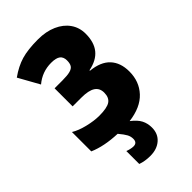

<svg xmlns="http://www.w3.org/2000/svg" viewBox="-285 -813 1143 1143"><g transform="rotate(-45 286.0 -242.0)"><path d="M322 6Q360 35 374.5 63.5Q389 92 389 127Q389 179 354 209.5Q319 240 263 240Q218 240 182 227V118Q191 122 206 125.5Q221 129 232 129Q263 129 263 96Q263 76 253.5 58Q244 40 218 9Q109 5 33 -28V-191Q67 -170 120.5 -157Q174 -144 217 -144Q282 -144 308.5 -161.5Q335 -179 335 -221Q335 -259 306.5 -277.5Q278 -296 218 -296H144V-448H210Q252 -448 274.5 -454Q297 -460 305.5 -474Q314 -488 314 -513Q314 -542 296 -556Q278 -570 237 -570Q161 -570 103 -521L30 -652Q86 -692 140.5 -708Q195 -724 280 -724Q347 -724 398 -701.5Q449 -679 477 -639Q505 -599 505 -547Q505 -475 471 -433Q437 -391 367 -377V-373Q449 -365 489.5 -321.5Q530 -278 530 -204Q530 -120 477.5 -63.5Q425 -7 322 6Z"/></g></svg>

Font: Noto Sans Display Black Narrow
Style: Regular
Weight: 900
Width: 4
Designer: Monotype Design team
Foundry: Monotype Imaging Inc.
Version: Version 1.000